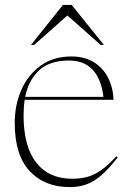

<svg xmlns="http://www.w3.org/2000/svg" viewBox="-20 -752 524 782"><path d="M271 -522Q325 -522 362.5 -498.5Q400 -475 420.2 -435.2Q440.5 -395.5 442.5 -345.5H80.5Q76 -316 76 -282Q76 -155.5 127.5 -89.8Q179 -24 274 -24Q309 -24 337.2 -32Q365.5 -40 393.5 -60Q421.5 -80 454 -115.5L459.5 -111Q424 -65.5 393.8 -39Q363.5 -12.5 332.8 -1.2Q302 10 264.5 10Q161.5 10 100.8 -55.2Q40 -120.5 40 -251.5Q40 -324.5 67 -386Q94 -447.5 145.8 -484.8Q197.5 -522 271 -522ZM261 -505.5Q182.5 -505.5 139.5 -465.8Q96.5 -426 82.5 -357.5H401.5Q382.5 -505.5 261 -505.5ZM106 -569 236.5 -732H272L403 -569H390L254.5 -689L119 -569Z"/></svg>

Font: Newsreader 72pt ExtraLight
Style: Regular
Weight: 275
Designer: Hugues Gentile
Foundry: Production Type
Version: Version 1.003; ttfautohint (v1.8.3)